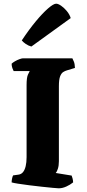

<svg xmlns="http://www.w3.org/2000/svg" viewBox="-20 -1020 469 1040"><path d="M298 0Q291 0 266 -2.5Q241 -5 207 -8.5Q173 -12 138.5 -16.5Q104 -21 78 -25Q52 -29 43 -32Q43 -42 45.5 -53.5Q48 -65 51 -70L80 -74Q95 -76 104.5 -87.5Q114 -99 119 -119.5Q124 -140 124 -169V-559Q124 -600 131.5 -616Q139 -632 141 -635H54Q51 -640 47 -651Q43 -662 43 -675Q49 -681 61 -688Q73 -695 85.5 -699.5Q98 -704 103 -704H372Q375 -698 380 -686.5Q385 -675 386 -652L343 -639Q332 -636 322 -629.5Q312 -623 305.5 -606Q299 -589 299 -553V-147Q299 -123 293.5 -106Q288 -89 282 -83L368 -69Q370 -65 373 -53.5Q376 -42 376 -32Q360 -19 339 -9.5Q318 0 298 0ZM150 -768Q134 -772 119.5 -782Q105 -792 98 -801Q137 -860 174 -904.5Q211 -949 240.5 -974.5Q270 -1000 284 -1000Q295 -1000 311 -989Q327 -978 342 -960Q357 -942 363 -922Z"/></svg>

Font: Texturina 12pt Black
Style: Regular
Weight: 900
Designer: Guillermo Torres Carreño
Foundry: Omnibus-Type
Version: Version 1.002